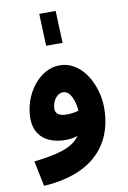

<svg xmlns="http://www.w3.org/2000/svg" viewBox="-100 -758 698 1048"><g transform="rotate(-10 249.0 -234.5)"><path d="M201 -521H292L285 -699H194ZM57 230C303 216 454 92 454 -135C454 -250 385 -403 253 -403C140 -403 47 -276 47 -146C47 -40 123 4 218 4C243 4 265 0 284 -7C242 55 156 74 28 90ZM185 -174C185 -211 210 -255 247 -255C288 -255 309 -196 313 -141C292 -135 269 -132 248 -132C206 -132 185 -146 185 -174Z"/></g></svg>

Font: Noto Sans Arabic UI
Style: Bold
Weight: 700
Designer: Monotype Design Team, Nadine Chahine and Nizar Qandah
Foundry: Monotype Imaging Inc.
Version: Version 2.010